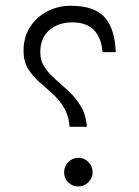

<svg xmlns="http://www.w3.org/2000/svg" viewBox="-20 -658 491 677"><path d="M63 -479Q63 -526.9 85.9 -562.5Q108.9 -598.1 146.7 -617.9Q184.6 -637.7 229 -637.7Q312 -637.7 348.4 -597.9Q384.8 -558.1 388.2 -474.1H341.3Q338.4 -522 312.7 -550.5Q287.1 -579.1 234.4 -579.1Q186 -579.1 154.1 -551.8Q122.1 -524.4 122.1 -474.6Q122.1 -443.4 137.7 -420.4Q153.3 -397.5 176.8 -377.2Q200.2 -356.9 224.1 -334.5Q248 -312 265.6 -282.5Q283.2 -252.9 286.6 -210.9H225.6Q222.2 -252 204.8 -279.8Q187.5 -307.6 163.8 -328.9Q140.1 -350.1 116.9 -370.6Q93.8 -391.1 78.4 -416.5Q63 -441.9 63 -479ZM206.1 -50.8Q206.1 -71.8 220.9 -86.7Q235.8 -101.6 256.3 -101.6Q276.9 -101.6 291.7 -86.7Q306.6 -71.8 306.6 -50.8Q306.6 -30.3 291.7 -15.4Q276.9 -0.5 256.3 -0.5Q235.4 -0.5 220.7 -14.9Q206.1 -29.3 206.1 -50.8Z"/></svg>

Font: Vazir Thin WOL
Style: Thin-WOL
Weight: 100
Designer: Saber Rastikerdar
Foundry: Saber Rastikerdar
Version: Version 30.0.0